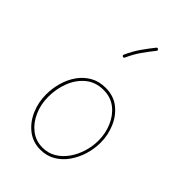

<svg xmlns="http://www.w3.org/2000/svg" viewBox="-248 -958 1062 1062"><g transform="rotate(45 283.0 -427.0)"><path d="M289.1 -497.1Q352.5 -497.1 395.8 -462.4Q439 -427.7 461.4 -374Q483.9 -320.3 483.9 -262.7Q483.9 -214.4 469.5 -167.5Q455.1 -120.6 428.2 -82.5Q401.4 -44.4 362.8 -21.7Q324.2 1 275.9 1Q216.8 1 173.1 -32.7Q129.4 -66.4 105.5 -120.8Q81.5 -175.3 81.5 -237.3Q81.5 -285.6 94.7 -332Q107.9 -378.4 134 -415.5Q160.2 -452.6 199 -474.9Q237.8 -497.1 289.1 -497.1ZM289.1 -480.5Q227.5 -480.5 185.1 -445.8Q142.6 -411.1 120.8 -355.5Q99.1 -299.8 99.1 -237.3Q99.1 -178.2 121.3 -127.7Q143.6 -77.1 183.3 -46.4Q223.1 -15.6 275.9 -15.6Q319.3 -15.6 354.5 -36.6Q389.6 -57.6 414.8 -93Q439.9 -128.4 453.6 -172.4Q467.3 -216.3 467.3 -262.7Q467.3 -317.9 446.3 -367.7Q425.3 -417.5 385.5 -449Q345.7 -480.5 289.1 -480.5ZM341.8 -853Q348.6 -847.2 343.3 -840.8Q315.9 -806.6 291.3 -771.7Q266.6 -736.8 245.6 -690.4Q242.2 -682.6 234.4 -686Q226.6 -689.5 230 -697.3Q251.5 -745.1 276.9 -781.2Q302.2 -817.4 329.6 -851.6Q335.4 -858.4 341.8 -853Z"/></g></svg>

Font: Mikhak-DS2-FD Thin
Style: Regular
Weight: 100
Designer: Amin Abedi
Version: Version 3.2